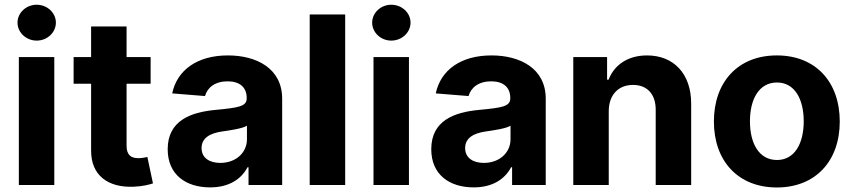

<svg xmlns="http://www.w3.org/2000/svg" viewBox="-20 -789 3640 819"><path d="M60.4 0H211.6V-545.5H60.4ZM136.4 -615.8C181.5 -615.8 218.4 -650.2 218.4 -692.5C218.4 -734.4 181.5 -768.8 136.4 -768.8C91.6 -768.8 54.7 -734.4 54.7 -692.5C54.7 -650.2 91.6 -615.8 136.4 -615.8Z M622.5 -545.5H519.9V-676.1H368.6V-545.5H294V-431.8H368.6V-147.7C367.9 -40.8 440.7 12.1 550.4 7.5C589.5 6 617.2 -1.8 632.5 -6.7L608.7 -119.3C601.2 -117.9 585.2 -114.3 571 -114.3C540.8 -114.3 519.9 -125.7 519.9 -167.6V-431.8H622.5Z M876.4 10.3C957 10.3 1009.2 -24.9 1035.9 -75.6H1040.1V0H1183.6V-367.9C1183.6 -497.9 1073.5 -552.6 952.1 -552.6C821.4 -552.6 735.4 -490.1 714.5 -390.6L854.4 -379.3C864.7 -415.5 897 -442.1 951.3 -442.1C1002.8 -442.1 1032.3 -416.2 1032.3 -371.4V-369.3C1032.3 -334.2 995 -329.5 900.2 -320.3C792.3 -310.4 695.3 -274.1 695.3 -152.3C695.3 -44.4 772.4 10.3 876.4 10.3ZM919.7 -94.1C873.2 -94.1 839.8 -115.8 839.8 -157.3C839.8 -199.9 875 -220.9 928.3 -228.3C961.3 -233 1015.3 -240.8 1033.4 -252.8V-195C1033.4 -137.8 986.2 -94.1 919.7 -94.1Z M1452.4 -727.3H1301.1V0H1452.4Z M1573.2 0H1724.4V-545.5H1573.2ZM1649.1 -615.8C1694.2 -615.8 1731.2 -650.2 1731.2 -692.5C1731.2 -734.4 1694.2 -768.8 1649.1 -768.8C1604.4 -768.8 1567.5 -734.4 1567.5 -692.5C1567.5 -650.2 1604.4 -615.8 1649.1 -615.8Z M2000.7 10.3C2081.3 10.3 2133.5 -24.9 2160.2 -75.6H2164.4V0H2307.9V-367.9C2307.9 -497.9 2197.8 -552.6 2076.3 -552.6C1945.7 -552.6 1859.7 -490.1 1838.8 -390.6L1978.7 -379.3C1989 -415.5 2021.3 -442.1 2075.6 -442.1C2127.1 -442.1 2156.6 -416.2 2156.6 -371.4V-369.3C2156.6 -334.2 2119.3 -329.5 2024.5 -320.3C1916.5 -310.4 1819.6 -274.1 1819.6 -152.3C1819.6 -44.4 1896.7 10.3 2000.7 10.3ZM2044 -94.1C1997.5 -94.1 1964.1 -115.8 1964.1 -157.3C1964.1 -199.9 1999.3 -220.9 2052.6 -228.3C2085.6 -233 2139.6 -240.8 2157.7 -252.8V-195C2157.7 -137.8 2110.4 -94.1 2044 -94.1Z M2576.7 -315.3C2577.1 -385.7 2619 -426.8 2680 -426.8C2740.8 -426.8 2777.3 -387.1 2777 -320.3V0H2928.3V-347.3C2928.3 -474.4 2853.7 -552.6 2740.1 -552.6C2659.1 -552.6 2600.5 -512.8 2576 -449.2H2569.6V-545.5H2425.4V0H2576.7Z M3293.7 10.7C3459.2 10.7 3562.1 -102.6 3562.1 -270.6C3562.1 -439.6 3459.2 -552.6 3293.7 -552.6C3128.2 -552.6 3025.2 -439.6 3025.2 -270.6C3025.2 -102.6 3128.2 10.7 3293.7 10.7ZM3294.4 -106.5C3218 -106.5 3179 -176.5 3179 -271.7C3179 -366.8 3218 -437.1 3294.4 -437.1C3369.3 -437.1 3408.4 -366.8 3408.4 -271.7C3408.4 -176.5 3369.3 -106.5 3294.4 -106.5Z"/></svg>

Font: Karasuma Gothic
Style: Bold
Weight: 700
Designer: Rasmus Andersson / Ryoko Nishizuka
Foundry: Genbu
Version: Version 1.00